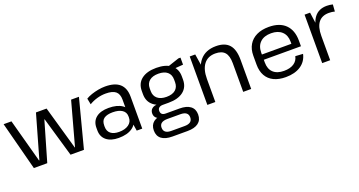

<svg xmlns="http://www.w3.org/2000/svg" viewBox="-43 -1193 3760 2011"><g transform="rotate(-20 1837.0 -188.0)"><path d="M4.7 -540H92.1L223.4 -56.6H227.4L365.3 -540H483.7L621.6 -56.6H624.6L756.9 -540H844.3L703.6 0H554.3L426.1 -441.1H422.9L294.7 0H145.4Z M1263.2 -179.2V-355.9Q1263.2 -419 1228.6 -447.6Q1193.9 -476.3 1117.8 -476.3Q1069.2 -476.3 1022.1 -462.8Q974.9 -449.4 933.3 -424.3L920 -491.7Q946.9 -508.4 983.7 -520.8Q1020.5 -533.2 1060.7 -540.6Q1100.9 -547.9 1137.6 -547.9Q1245.7 -547.9 1299.5 -500Q1353.4 -452.1 1353.4 -355.9V0H1292ZM1090.2 7.9Q1003.7 7.9 954.4 -32.1Q905.1 -72.2 905.1 -143.2V-172.3Q905.1 -244.3 954.8 -284.4Q1004.5 -324.4 1094.9 -324.4Q1190.1 -324.4 1245.5 -286.1Q1301 -247.9 1301 -176.8V-145.9Q1301 -73.8 1244.7 -33Q1188.4 7.9 1090.2 7.9ZM1114.7 -50.3Q1182.4 -50.3 1222.2 -79.1Q1262 -107.9 1262 -155.7V-170.2Q1262 -216.1 1224.5 -241.5Q1186.9 -266.8 1119.2 -266.8Q1057.2 -266.8 1023.7 -243.9Q990.1 -221 990.1 -165.8V-153Q990.1 -102.9 1022.8 -76.6Q1055.4 -50.3 1114.7 -50.3Z M1707.4 -160.2Q1602.1 -160.2 1542.9 -206.4Q1483.7 -252.7 1483.7 -335.9V-372Q1483.7 -456.2 1542.9 -502.1Q1602.1 -547.9 1707.4 -547.9Q1812.7 -547.9 1871.5 -502.1Q1930.3 -456.2 1930.3 -372V-335.9Q1930.3 -252.7 1871.5 -206.4Q1812.7 -160.2 1707.4 -160.2ZM1623.5 186.2Q1543.7 186.2 1502 154.3Q1460.4 122.4 1460.4 60.4Q1460.4 -0.6 1501.2 -32.5Q1542.1 -64.5 1623.3 -64.5H1791.2Q1870.3 -64.5 1912.3 -32.6Q1954.4 -0.7 1954.4 60.4Q1954.4 122.4 1912.3 154.3Q1870.3 186.2 1791.2 186.2ZM1779.6 126.6Q1866.2 126.6 1866.2 60.4Q1866.2 -5 1779.6 -5H1636Q1546.7 -5 1546.7 60.4Q1546.7 128.3 1636 126.6ZM1594.6 -39.8Q1552.9 -39.8 1529.2 -59.3Q1505.5 -78.8 1505.5 -112.3Q1505.5 -146.2 1528.5 -165.5Q1551.6 -184.9 1595.5 -184.9H1707.4V-160.2H1641.2Q1613.5 -160.2 1598.2 -147.6Q1582.9 -135 1583.9 -112.3Q1584 -88.7 1597.8 -76.6Q1611.5 -64.5 1639.5 -64.5H1707.4V-39.8ZM1707.4 -225.2Q1772.6 -225.2 1807.7 -255Q1842.7 -284.7 1842.7 -338.9V-369.2Q1842.7 -423.3 1807.7 -453.2Q1772.6 -483 1707.4 -483Q1643.2 -483 1607.2 -453.2Q1571.2 -423.3 1571.2 -369.2V-338.9Q1571.2 -285.6 1607.2 -255.4Q1643.2 -225.2 1707.4 -225.2ZM1821.4 -515.1 1961 -561.7H1984V-483.4L1821.4 -471Z M2478.8 -319.5Q2478.8 -402.2 2445.4 -440.2Q2412 -478.1 2340.2 -478.1Q2257.2 -478.1 2212.7 -421Q2168.1 -363.9 2168.1 -256.7L2128.8 -186.7V-253.2Q2128.8 -396 2192 -471.9Q2255.3 -547.9 2372.6 -547.9Q2472.1 -547.9 2519.9 -493.7Q2567.7 -439.5 2567.7 -326V0H2478.8ZM2079.2 -540H2140.5L2168.1 -363.4V0H2079.2Z M2953 7.9Q2874.9 7.9 2820.1 -18.7Q2765.3 -45.2 2736.5 -96.4Q2707.7 -147.6 2707.7 -220.5V-319.5Q2707.7 -390.7 2738.2 -441.9Q2768.6 -493.1 2825.4 -520.5Q2882.1 -547.9 2960.9 -547.9Q3081.1 -547.9 3145.8 -484.4Q3210.5 -420.8 3210.5 -304.5V-242.1H2779.5V-300.6H3139.2L3125.1 -277.6V-324.4Q3125.1 -396.4 3081.7 -436.8Q3038.3 -477.2 2962.1 -477.2Q2883.1 -477.2 2839.8 -435.9Q2796.5 -394.7 2796.5 -320.1V-211.9Q2796.5 -138.4 2838.5 -99.2Q2880.5 -60.1 2957.1 -60.1Q3025.3 -60.1 3067.1 -87.4Q3108.9 -114.7 3119.3 -164.8L3204 -159.7Q3186.1 -79.3 3120.3 -35.7Q3054.6 7.9 2953 7.9Z M3359.2 -540H3420.5L3448.1 -341.6V0H3359.2ZM3420.1 -297Q3420.1 -420.5 3468.5 -484.2Q3516.8 -547.9 3608.3 -547.9Q3624.4 -547.9 3641.2 -545.8Q3657.9 -543.8 3674.2 -539.6L3668.8 -462.2Q3638.8 -470.4 3603.6 -470.4Q3526.9 -470.4 3487.5 -420.6Q3448.1 -370.8 3448.1 -270.7Z"/></g></svg>

Font: Pathway Extreme 8pt Thin
Style: Regular
Weight: 100
Designer: Eduardo Rodriguez Tunni
Foundry: Eduardo Rodriguez Tunni
Version: Version 1.000